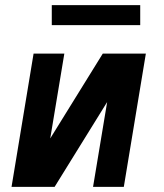

<svg xmlns="http://www.w3.org/2000/svg" viewBox="-20 -729 640 749"><path d="M25 0 111 -520H231L176 -189L381 -520H549L463 0H343L398 -331L193 0ZM182 -631V-709H527V-631Z"/></svg>

Font: Iosevka Aile Oblique
Style: Bold
Weight: 700
Italic angle: -9°
Designer: Belleve Invis
Foundry: Belleve Invis
Version: Version 31.1.0; ttfautohint (v1.8.4)